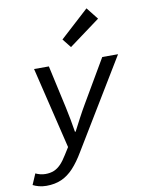

<svg xmlns="http://www.w3.org/2000/svg" viewBox="-150 -861 854 1137"><g transform="rotate(-10 277.5 -292.0)"><path d="M36 205Q12 205 -9 199.5Q-30 194 -45 186L-17 121Q-5 127 10.5 131Q26 135 42 135Q71 135 93 126Q115 117 134.5 97Q154 77 174 44L201 1L83 -489H172L229 -231Q236 -199 244 -156.5Q252 -114 257 -81H261Q278 -114 300.5 -156.5Q323 -199 342 -231L493 -489H588L266 42Q233 98 199.5 134Q166 170 126.5 187.5Q87 205 36 205ZM321 -579 279 -632 451 -789 508 -717Z"/></g></svg>

Font: Source Code Pro ExtraLight Medium
Style: Italic
Weight: 500
Italic angle: -11°
Monospace: yes
Version: Version 1.016;hotconv 1.0.116;makeotfexe 2.5.65601